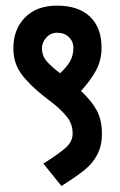

<svg xmlns="http://www.w3.org/2000/svg" viewBox="-20 -602 416 664"><path d="M332.5 -140Q332.5 -97.5 316.2 -66.9Q300 -36.2 271.9 -13.8Q243.8 8.8 192.5 41.2L130 -36.2Q187.5 -72.5 209.4 -93.1Q231.2 -113.8 231.2 -140Q231.2 -173.8 211.2 -198.1Q191.2 -222.5 166.9 -241.9Q142.5 -261.2 133.8 -267.5Q81.2 -308.8 53.8 -346.2Q26.2 -383.8 26.2 -435Q26.2 -500 66.2 -541.2Q106.2 -582.5 177.5 -582.5Q251.2 -582.5 291.2 -544.4Q331.2 -506.2 331.2 -437.5Q331.2 -393.8 311.9 -358.1Q292.5 -322.5 260 -287.5Q297.5 -252.5 315 -219.4Q332.5 -186.2 332.5 -140ZM187.5 -348.8Q210 -368.8 221.9 -389.4Q233.8 -410 233.8 -436.2Q233.8 -458.8 218.1 -473.8Q202.5 -488.8 177.5 -488.8Q155 -488.8 140 -471.9Q125 -455 125 -435Q125 -410 140 -391.9Q155 -373.8 187.5 -348.8Z"/></svg>

Font: Cambay
Style: Bold
Weight: 700
Designer: Pooja Saxena
Foundry: Pooja Saxena
Version: Version 1.096;PS 001.096;hotconv 1.0.70;makeotf.lib2.5.58329